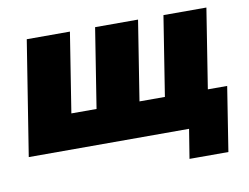

<svg xmlns="http://www.w3.org/2000/svg" viewBox="-72 -611 1092 841"><g transform="rotate(-10 474.5 -190.0)"><path d="M706 130 727 0H14L95 -510H287L231 -156H343L399 -510H590L534 -156H647L703 -510H894L838 -156H924L879 130Z"/></g></svg>

Font: Winston Black
Style: Italic
Weight: 900
Italic angle: -9°
Designer: Original fonts by Vernon Adams / Changes by Cristiano Sobral
Foundry: VOriginal fonts by Vernon Adams / Changes by Cristiano Sobral
Version: Version 2.503;July 17, 2020;FontCreator 13.0.0.2655 64-bit